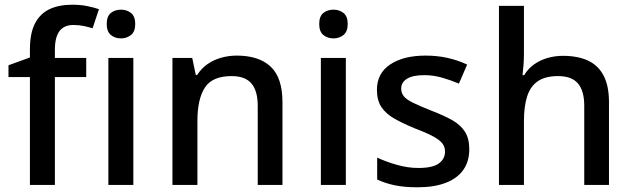

<svg xmlns="http://www.w3.org/2000/svg" viewBox="-20 -785 2685 815"><path d="M346 -458H213V0H107V-458H16V-508L107 -541V-575Q107 -644 128.5 -685.5Q150 -727 190 -746Q230 -765 287 -765Q322 -765 351 -759Q380 -753 400 -746L373 -665Q357 -670 336 -674.5Q315 -679 292 -679Q252 -679 232.5 -653Q213 -627 213 -574V-539H346Z M546 -539V0H440V-539ZM494 -744Q518 -744 536 -730Q554 -716 554 -683Q554 -651 536 -636.5Q518 -622 494 -622Q468 -622 450.5 -636.5Q433 -651 433 -683Q433 -716 450.5 -730Q468 -744 494 -744Z M985 -549Q1079 -549 1129 -502Q1179 -455 1179 -351V0H1074V-336Q1074 -399 1047.5 -430.5Q1021 -462 963 -462Q881 -462 849.5 -413Q818 -364 818 -272V0H712V-539H796L811 -467H817Q835 -495 861 -513Q887 -531 919 -540Q951 -549 985 -549Z M1448 -539V0H1342V-539ZM1396 -744Q1420 -744 1438 -730Q1456 -716 1456 -683Q1456 -651 1438 -636.5Q1420 -622 1396 -622Q1370 -622 1352.5 -636.5Q1335 -651 1335 -683Q1335 -716 1352.5 -730Q1370 -744 1396 -744Z M1972 -152Q1972 -99 1946 -63Q1920 -27 1871 -8.5Q1822 10 1753 10Q1696 10 1655.5 1.5Q1615 -7 1581 -23V-116Q1617 -99 1664 -85.5Q1711 -72 1756 -72Q1816 -72 1842.5 -91Q1869 -110 1869 -142Q1869 -160 1859 -174.5Q1849 -189 1821.5 -204.5Q1794 -220 1741 -240Q1690 -261 1654 -281.5Q1618 -302 1599 -330.5Q1580 -359 1580 -404Q1580 -474 1636.5 -511.5Q1693 -549 1786 -549Q1835 -549 1878.5 -539.5Q1922 -530 1963 -511L1928 -430Q1893 -445 1856 -455.5Q1819 -466 1781 -466Q1733 -466 1708 -451Q1683 -436 1683 -409Q1683 -390 1694.5 -376Q1706 -362 1735 -348Q1764 -334 1814 -314Q1864 -295 1899.5 -275Q1935 -255 1953.5 -226Q1972 -197 1972 -152Z M2204 -557Q2204 -532 2202 -507Q2200 -482 2198 -466H2205Q2222 -494 2247.5 -512Q2273 -530 2304.5 -539Q2336 -548 2369 -548Q2433 -548 2476.5 -527.5Q2520 -507 2542.5 -463.5Q2565 -420 2565 -351V0H2460V-336Q2460 -399 2433.5 -430.5Q2407 -462 2349 -462Q2294 -462 2262.5 -440Q2231 -418 2217.5 -375.5Q2204 -333 2204 -271V0H2098V-760H2204Z"/></svg>

Font: Noto Sans Armenian Medium
Style: Regular
Weight: 500
Designer: Monotype Design Team
Foundry: Monotype Imaging Inc.
Version: Version 2.007